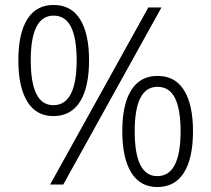

<svg xmlns="http://www.w3.org/2000/svg" viewBox="-20 -744 852 774"><path d="M196 -724Q267 -724 303 -666Q339 -608 339 -501Q339 -392 302.5 -334Q266 -276 195 -276Q126 -276 90 -334.5Q54 -393 54 -501Q54 -609 90 -666.5Q126 -724 196 -724ZM631 -714 235 0H182L578 -714ZM196 -681Q104 -681 104 -501Q104 -320 195 -320Q289 -320 289 -501Q289 -589 266.5 -635Q244 -681 196 -681ZM615 -438Q686 -438 722 -380Q758 -322 758 -215Q758 -106 721.5 -48Q685 10 614 10Q545 10 509 -48.5Q473 -107 473 -215Q473 -323 509 -380.5Q545 -438 615 -438ZM615 -394Q523 -394 523 -215Q523 -34 614 -34Q708 -34 708 -215Q708 -303 685.5 -348.5Q663 -394 615 -394Z"/></svg>

Font: Noto Traditional Nushu Light
Style: Regular
Weight: 300
Designer: LIU Zhao
Foundry: LiuZhao Studio
Version: Version 2.003; ttfautohint (v1.8.4.7-5d5b)